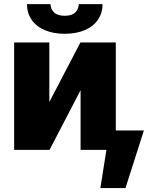

<svg xmlns="http://www.w3.org/2000/svg" viewBox="-20 -740 753 948"><path d="M377 -530.3H551.8V-95.7H690.4L599.6 188.5H475.6L505.4 0H377.9V-294.9L224.6 0H49.8V-530.3H223.6V-236.3ZM299.8 -573.2Q243.2 -573.2 200.9 -591.3Q158.7 -609.4 136 -642.6Q113.3 -675.8 113.3 -719.7H229.5Q229.5 -695.3 246.8 -678.7Q264.2 -662.1 299.8 -662.1Q335 -662.1 351.6 -678.5Q368.2 -694.8 369.1 -719.7H486.3Q486.3 -675.8 463.6 -642.6Q440.9 -609.4 398.7 -591.3Q356.4 -573.2 299.8 -573.2Z"/></svg>

Font: Pretendard JP Black
Style: Regular
Weight: 900
Designer: Base glyphs from Inter by Rasmus Andersson; Hangeul glyphs from Noto Sans CJK(Source Han Sans) by Jang Soo-young and Kan
Foundry: Kil Hyung-jin
Version: Version 1.309